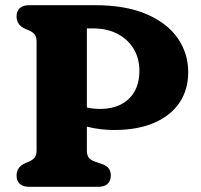

<svg xmlns="http://www.w3.org/2000/svg" viewBox="-20 -720 773 740"><path d="M705.4 -441.5Q705.4 -374.1 671.5 -324Q637.6 -273.8 573.7 -246.4Q509.8 -219 420.2 -219Q366.8 -219 318.1 -231.1Q269.5 -243.2 231.6 -263.8L241 -336Q260.2 -325.8 278.9 -317.7Q297.7 -309.6 319.3 -304.9Q340.9 -300.2 367.6 -300.2Q410.8 -300.2 444.6 -316.8Q478.4 -333.5 497.8 -366.2Q517.2 -399 517.2 -447.1Q517.2 -494.9 495.2 -531.7Q473.2 -568.4 432.9 -589.5Q392.7 -610.6 338 -610.6H314.8V-140.6Q314.8 -121.1 322.7 -111.7Q330.7 -102.3 345.4 -97.4L376.8 -86.4Q392.6 -80.2 399.8 -69.7Q407 -59.2 407 -43.2Q407 -23.2 394.9 -11.6Q382.9 0 357.6 0H93.2Q68 0 55.9 -11.6Q43.8 -23.2 43.8 -43.2Q43.8 -74.8 74 -89.6L92 -97.4Q105.1 -103 113.1 -112Q121 -121.1 121 -140.6V-559.4Q121 -578.9 113.1 -588Q105.1 -597.1 92 -602.6L74 -610.4Q43.8 -625.2 43.8 -656.8Q43.8 -676.8 55.9 -688.4Q68 -700 93.2 -700H346Q462.8 -700 542.9 -666.2Q623 -632.3 664.2 -573.8Q705.4 -515.3 705.4 -441.5Z"/></svg>

Font: Fraunces SuperSoft 9pt
Style: Regular
Weight: 900
Version: Version 1.000;[b76b70a41]